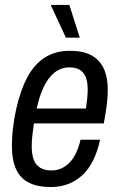

<svg xmlns="http://www.w3.org/2000/svg" viewBox="-20 -743 480 775"><path d="M185 12Q132 12 97 -5.5Q62 -23 45 -60Q28 -97 28 -155Q28 -190 32.5 -227.5Q37 -265 45 -301Q62 -378 90 -430.5Q118 -483 160.5 -510.5Q203 -538 263 -538Q314 -538 347.5 -520.5Q381 -503 398 -468Q415 -433 415 -379Q415 -353 411 -320.5Q407 -288 399 -245H117Q113 -219 110.5 -196Q108 -173 108 -153Q108 -119 116.5 -97.5Q125 -76 143 -65.5Q161 -55 188 -55Q209 -55 227 -63Q245 -71 260 -86Q275 -101 286.5 -124.5Q298 -148 305 -179H384Q374 -133 356.5 -97Q339 -61 313.5 -37Q288 -13 256 -0.5Q224 12 185 12ZM128 -305H327Q330 -327 332 -346Q334 -365 334 -381Q334 -412 326 -432Q318 -452 301.5 -461.5Q285 -471 260 -471Q226 -471 200 -450Q174 -429 156.5 -392Q139 -355 128 -305ZM246 -591 186 -720 187 -723H260L302 -591Z"/></svg>

Font: Archivo Condensed
Style: Italic
Weight: 400
Width: 3
Italic angle: -10°
Designer: Hector Gatti
Foundry: Omnibus-Type
Version: Version 2.001